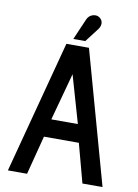

<svg xmlns="http://www.w3.org/2000/svg" viewBox="-95 -934 717 997"><g transform="rotate(10 263.5 -436.0)"><path d="M517 0 322 -700H203L18 0H119L172 -205H356L411 0ZM334 -300H194L262 -550ZM297 -731 353 -804C374 -831 364 -859 341 -869C325 -876 294 -871 282 -842L234 -731Z"/></g></svg>

Font: Advent Pro
Style: SemiBold
Weight: 600
Designer: Andreas Kalpakidis
Foundry: Andreas Kalpakidis
Version: Version 2.002 2008